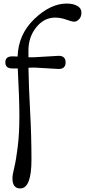

<svg xmlns="http://www.w3.org/2000/svg" viewBox="-20 -770 478 1080"><path d="M80 -385H49Q10 -385 10 -419Q10 -453 49 -453Q69 -453 79 -452Q83 -577 173.5 -663.5Q264 -750 355 -750Q391 -750 414.5 -737Q438 -724 438 -699.5Q438 -675 424.5 -661.5Q411 -648 398 -648Q385 -648 353 -659.5Q321 -671 290 -671Q228 -671 184 -616.5Q140 -562 140 -486V-448H172L310 -456Q349 -456 349 -419Q349 -382 310 -382L172 -390Q150 -390 140 -389Q142 -279 149.5 -142Q157 -5 157 128Q157 290 94 290Q50 290 50 233Q50 213 60 173.5Q70 134 79.5 58Q89 -18 89 -116Q89 -214 80 -385Z"/></svg>

Font: Macondo
Style: Regular
Weight: 400
Version: Version 2.001